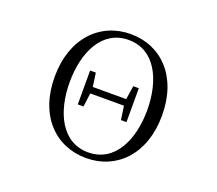

<svg xmlns="http://www.w3.org/2000/svg" viewBox="-126 -919 1251 1108"><g transform="rotate(20 500.0 -364.5)"><path d="M500 16C687 16 829 -126 829 -364C829 -605 687 -745 500 -745C313 -745 170 -602 170 -364C170 -123 313 16 500 16ZM500 -19C338 -19 262 -180 262 -364C262 -549 338 -709 500 -709C662 -709 738 -549 738 -364C738 -180 662 -19 500 -19ZM615 -259H649V-467H615L602 -383H397L385 -467H350V-259H385L396 -343H603Z"/></g></svg>

Font: Harano Aji Mincho
Style: Regular
Weight: 400
Foundry: Masamichi Hosoda
Version: HaranoAjiMincho-Regular version 20230610;ttx 4.39.4